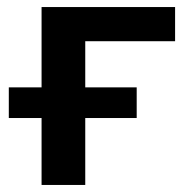

<svg xmlns="http://www.w3.org/2000/svg" viewBox="-20 -525 534 545"><path d="M98 0V-190H5V-277H98V-505H477V-408H222V-277H368V-190H222V0Z"/></svg>

Font: Mulish ExtraLight
Style: Regular
Weight: 200
Designer: Vernon Adams
Foundry: Vernon Adams
Version: Version 3.603